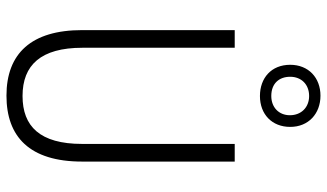

<svg xmlns="http://www.w3.org/2000/svg" viewBox="-234 -792 1036 609"><g transform="rotate(90 284.5 -488.0)"><path d="M285 -794C343 -794 383 -832 383 -890C383 -948 341 -986 284 -986C227 -986 186 -948 186 -890C186 -830 228 -794 285 -794ZM285 -830C245 -830 224 -855 224 -890C224 -925 248 -950 285 -950C321 -950 346 -925 346 -889C346 -854 321 -830 285 -830ZM493 -230V-714H437V-230C437 -96 381 -41 285 -41C187 -41 132 -99 132 -231V-714H76V-230C76 -69 150 10 284 10C414 10 493 -63 493 -230Z"/></g></svg>

Font: Noto Sans Kannada Condensed Light
Style: Regular
Weight: 300
Width: 3
Designer: Jelle Bosma - Monotype Design Team
Foundry: Monotype Imaging Inc.
Version: Version 2.005